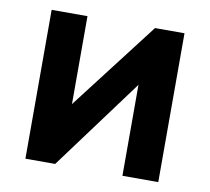

<svg xmlns="http://www.w3.org/2000/svg" viewBox="-65 -613 752 686"><g transform="rotate(10 310.5 -270.0)"><path d="M444 -540H551V0H421V-330L177 0H69V-540H199V-221Z"/></g></svg>

Font: Hauora ExtraBold
Style: Regular
Weight: 800
Designer: Wayne Shih
Foundry: WCYS
Version: Version 1.001